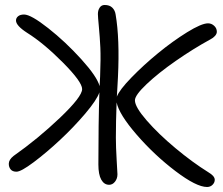

<svg xmlns="http://www.w3.org/2000/svg" viewBox="-20 -725 892 767"><path d="M45.9 -39.1Q30.3 -39.1 22.7 -48.1Q15.1 -57.1 15.1 -70.8Q15.1 -86.9 34.2 -102.1Q131.3 -170.4 219.7 -254.6Q308.1 -338.9 308.1 -369.1Q308.1 -397.9 231.2 -475.3Q154.3 -552.7 87.9 -594.2Q43.9 -622.6 43.9 -643.1Q43.9 -653.3 52.5 -660.2Q61 -667 76.2 -667Q103.5 -667 172.6 -612.5Q241.7 -558.1 304.7 -488.5Q367.7 -418.9 377.9 -380.9Q378.4 -387.2 378.9 -399.9Q379.4 -412.6 379.9 -418.9Q382.8 -492.7 380.9 -534.4Q378.9 -576.2 375 -617.4Q371.1 -658.7 371.1 -668.9Q371.1 -684.1 378.2 -694.6Q385.3 -705.1 397.9 -705.1Q418 -705.1 428.7 -694.3Q439.5 -683.6 441.9 -667Q458.5 -570.3 451.2 -417Q450.7 -402.8 449 -376.7Q447.3 -350.6 446.8 -338.9Q456.5 -365.2 505.1 -415.3Q553.7 -465.3 611.8 -512.9Q669.9 -560.5 727.5 -596.2Q785.2 -631.8 811 -631.8Q824.7 -631.8 835.4 -622.1Q846.2 -612.3 846.2 -598.1Q846.2 -589.8 838.9 -581.5Q831.5 -573.2 820.8 -567.9Q752 -530.3 682.1 -481.7Q612.3 -433.1 565.7 -388.9Q519 -344.7 519 -324.2Q519 -297.9 565.9 -243.9Q612.8 -189.9 680.7 -133.3Q748.5 -76.7 812 -37.1Q837.9 -22 837.9 -6.8Q837.9 4.4 829.1 13.2Q820.3 22 807.1 22Q764.6 22 680.9 -41.5Q597.2 -105 526.4 -186.5Q455.6 -268.1 445.8 -315.9Q442.9 -238.3 442.9 -174.8Q442.9 -138.7 446 -86.2Q449.2 -33.7 449.2 -28.8Q449.2 -11.7 439.5 0.7Q429.7 13.2 416 13.2Q396 13.2 384.5 -7.3Q373 -27.8 373 -67.9Q373 -230.5 377 -356Q367.2 -326.2 320.6 -271.2Q273.9 -216.3 219.7 -165.8Q165.5 -115.2 114.7 -77.1Q64 -39.1 45.9 -39.1Z"/></svg>

Font: Shantell Sans Irregular
Style: Regular
Weight: 300
Designer: Stephen Nixon, Anya Danilova, Shantell Martin
Foundry: Arrow Type
Version: Version 1.006;[9816181b4]